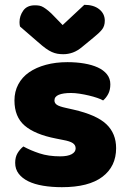

<svg xmlns="http://www.w3.org/2000/svg" viewBox="-20 -760 532 797"><path d="M462 -145Q462 -69 405 -26Q348 17 237 17Q195 17 159 11Q123 5 97.5 -7.5Q72 -20 57.5 -39Q43 -58 43 -84Q43 -108 53 -124.5Q63 -141 77 -152Q106 -136 143.5 -123.5Q181 -111 230 -111Q261 -111 277.5 -120Q294 -129 294 -144Q294 -158 282 -166Q270 -174 242 -179L212 -185Q125 -202 82.5 -238.5Q40 -275 40 -343Q40 -380 56 -410Q72 -440 101 -460Q130 -480 170.5 -491Q211 -502 260 -502Q297 -502 329.5 -496.5Q362 -491 386 -480Q410 -469 424 -451.5Q438 -434 438 -410Q438 -387 429.5 -370.5Q421 -354 408 -343Q400 -348 384 -353.5Q368 -359 349 -363.5Q330 -368 310.5 -371Q291 -374 275 -374Q242 -374 224 -366.5Q206 -359 206 -343Q206 -332 216 -325Q226 -318 254 -312L285 -305Q381 -283 421.5 -244.5Q462 -206 462 -145ZM240 -656 330 -740Q369 -740 392 -721.5Q415 -703 415 -674Q415 -652 403.5 -637.5Q392 -623 367 -603L322 -566Q302 -549 282.5 -542Q263 -535 243 -535Q229 -535 218 -537Q207 -539 195.5 -544Q184 -549 170 -559Q156 -569 137 -586L63 -650Q62 -655 61.5 -659Q61 -663 61 -668Q61 -694 76.5 -716Q92 -738 125 -738Q135 -738 143.5 -736.5Q152 -735 161 -729.5Q170 -724 181 -715Q192 -706 206 -691Z"/></svg>

Font: Baloo Thambi 2 ExtraBold
Style: Regular
Weight: 800
Designer: Aadarsh Rajan and Ek Type
Foundry: Ek Type
Version: Version 1.640;hotconv 1.0.111;makeotfexe 2.5.65597; ttfautoh